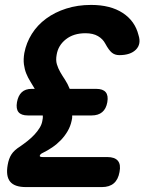

<svg xmlns="http://www.w3.org/2000/svg" viewBox="-20 -760 640 780"><path d="M85.1 0Q39.2 0 21.2 -22.1Q3.1 -44.2 11.2 -90.1Q15.6 -115.9 26.6 -132.9Q37.5 -149.9 62.3 -165.4Q77.5 -175.9 92.7 -188Q107.9 -200.1 120.1 -213.3Q132.3 -226.4 140.9 -240.4Q149.5 -254.4 151.8 -268Q153.1 -274.3 153.8 -279.9Q154.4 -285.6 153.7 -291H93.2Q66.2 -291 55.2 -304.5Q44.3 -318 49 -345Q53.7 -371.3 68.3 -385.2Q83 -399 108.6 -399H121.2Q112.1 -414.8 102.7 -429.8Q93.3 -444.8 86.6 -461.5Q79.9 -478.2 77.2 -498.4Q74.5 -518.6 78.8 -544.5Q86.8 -586.5 109.4 -622.4Q132 -658.3 167.5 -684.4Q203 -710.5 249.2 -725.2Q295.4 -740 350 -740Q428.7 -740 478.6 -707.4Q528.5 -674.8 542.7 -617.3Q554.5 -581 532.3 -558.5Q510 -536 464.7 -536Q446.8 -536 434.4 -546.1Q422 -556.3 408 -582.3Q397.9 -601.8 377.8 -613.4Q357.8 -625 327.3 -625Q278.8 -625 247.6 -600.3Q216.3 -575.7 210.1 -537.4Q206.1 -515.6 211 -499.1Q215.9 -482.6 224.8 -467.1Q233.7 -451.6 244.3 -435.8Q254.8 -419.9 263.2 -399H371.1Q398.1 -399 409.4 -385.5Q420.7 -372 416 -345Q411.3 -318 395.2 -304.5Q379.2 -291 352.2 -291H273.3Q273.7 -285.9 273.1 -280.6Q272.4 -275.4 271.1 -270Q266.4 -247.1 254.7 -227.1Q243 -207.1 227.1 -190.6Q211.2 -174.1 191.8 -161Q172.3 -147.8 152.5 -138.3Q144.3 -134.5 141.8 -128.3Q139.3 -122 153.7 -122H415.7Q446.2 -122 458.9 -106.8Q471.6 -91.5 465.5 -61Q460.1 -30.5 442.3 -15.3Q424.5 0 394 0Z"/></svg>

Font: Maple Mono
Style: Italic
Weight: 400
Italic angle: -10°
Monospace: yes
Designer: subframe7536
Version: Version 7.300